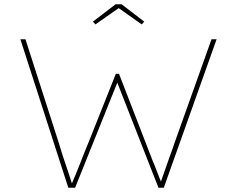

<svg xmlns="http://www.w3.org/2000/svg" viewBox="-20 -885 1116 905"><path d="M302 0 76 -700H100L256 -215Q266 -182 273.5 -158Q281 -134 288.5 -113Q296 -92 303.5 -68Q311 -44 322 -11H315Q339 -67 353 -103Q367 -139 378 -166.5Q389 -194 401 -223L526 -537H541L700 -126Q709 -106 715.5 -88Q722 -70 729.5 -51.5Q737 -33 746 -11H732Q743 -42 751.5 -66Q760 -90 766.5 -109Q773 -128 779 -144.5Q785 -161 791.5 -178.5Q798 -196 805 -218L977 -700H1001L752 0H727L526 -513H540L334 0ZM430 -770 418 -783 525 -865H553L660 -783L648 -770L532 -852H547Z"/></svg>

Font: Lexend Tera Thin
Style: Regular
Weight: 250
Version: Version 1.007